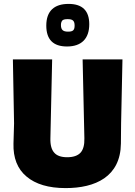

<svg xmlns="http://www.w3.org/2000/svg" viewBox="-20 -951 693 983"><path d="M52 -319 49 -216C47 -143 69 -86 116 -47C162 -8 229 12 316 12C468 12 597 -46 599 -216L600 -319L607 -647H403L412 -243C413 -209 406 -184 392 -169C378 -154 355 -146 324 -146C293 -146 271 -154 258 -169C244 -184 237 -209 238 -243L247 -647H46ZM217 -820C217 -749 252 -713 323 -713C397 -713 437 -753 437 -827C437 -896 402 -931 331 -931C258 -931 217 -895 217 -820ZM300 -847C305 -851 313 -853 326 -853C351 -853 362 -846 362 -820C362 -795 352 -789 328 -789C303 -789 292 -798 292 -823C292 -834 295 -842 300 -847Z"/></svg>

Font: Luna Sans Black
Style: Regular
Weight: 900
Designer: Juan Pablo del Peral
Foundry: Huerta Tipografica
Version: Version 2.001; ttfautohint (v1.5)